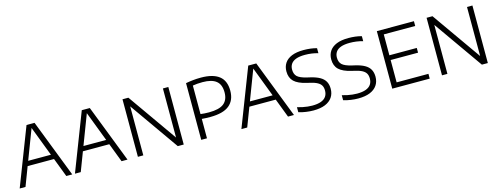

<svg xmlns="http://www.w3.org/2000/svg" viewBox="-19 -1257 4987 1918"><g transform="rotate(-15 2474.5 -297.5)"><path d="M17 0 247 -595H330L560.5 0H499L282.5 -567.5H293.5L77 0ZM132 -195.5 146.5 -245H430L444 -195.5Z M588.5 0 818.5 -595H901.5L1132 0H1070.5L854 -567.5H865L648.5 0ZM703.5 -195.5 718 -245H1001.5L1015.5 -195.5Z M1239.5 0V-595H1300.5L1672 -67H1657.5V-595H1713.5V0H1652L1280.5 -528H1295.5V0Z M1894.5 0V-586.5Q1932.5 -593.5 1970.8 -597.5Q2009 -601.5 2052 -601.5Q2174.5 -601.5 2238.2 -552.8Q2302 -504 2302 -399.5Q2302 -301 2238.5 -249Q2175 -197 2040 -197Q2017 -197 1995.5 -198Q1974 -199 1954 -200.5V0ZM2041 -245Q2147.5 -245 2195 -283Q2242.5 -321 2242.5 -398.5Q2242.5 -479.5 2196.2 -516.5Q2150 -553.5 2055.5 -553.5Q2027.5 -553.5 2002.2 -551.5Q1977 -549.5 1954 -545.5V-250.5Q1975 -248 1996 -246.5Q2017 -245 2041 -245Z M2310 0 2540 -595H2623L2853.5 0H2792L2575.5 -567.5H2586.5L2370 0ZM2425 -195.5 2439.5 -245H2723L2737 -195.5Z M3055 7Q3018.5 7 2978.2 1.2Q2938 -4.5 2902.5 -15.5V-67.5Q2929 -59.5 2955.5 -54Q2982 -48.5 3007.5 -45.8Q3033 -43 3055.5 -43Q3110.5 -43 3146.2 -56.2Q3182 -69.5 3199.2 -94.8Q3216.5 -120 3216.5 -156.5Q3216.5 -187 3204.8 -208Q3193 -229 3165.2 -244Q3137.5 -259 3088.5 -270L3060.5 -276.5Q2972 -297 2932.5 -335.2Q2893 -373.5 2893 -439.5Q2893 -488.5 2917 -525Q2941 -561.5 2990 -581.8Q3039 -602 3114 -602Q3148.5 -602 3184 -597.8Q3219.5 -593.5 3249 -585V-533Q3215.5 -543 3181.8 -547.5Q3148 -552 3114 -552Q3058 -552 3022.2 -539Q2986.5 -526 2969.5 -501.2Q2952.5 -476.5 2952.5 -442.5Q2952.5 -395.5 2979.2 -370.2Q3006 -345 3078 -328L3106 -321.5Q3167 -307.5 3204.2 -286.2Q3241.5 -265 3258.8 -233.8Q3276 -202.5 3276 -159.5Q3276 -108 3250.8 -70.8Q3225.5 -33.5 3176.5 -13.2Q3127.5 7 3055 7Z M3518.5 7Q3482 7 3441.8 1.2Q3401.5 -4.5 3366 -15.5V-67.5Q3392.5 -59.5 3419 -54Q3445.5 -48.5 3471 -45.8Q3496.5 -43 3519 -43Q3574 -43 3609.8 -56.2Q3645.5 -69.5 3662.8 -94.8Q3680 -120 3680 -156.5Q3680 -187 3668.2 -208Q3656.5 -229 3628.8 -244Q3601 -259 3552 -270L3524 -276.5Q3435.5 -297 3396 -335.2Q3356.5 -373.5 3356.5 -439.5Q3356.5 -488.5 3380.5 -525Q3404.5 -561.5 3453.5 -581.8Q3502.5 -602 3577.5 -602Q3612 -602 3647.5 -597.8Q3683 -593.5 3712.5 -585V-533Q3679 -543 3645.2 -547.5Q3611.5 -552 3577.5 -552Q3521.5 -552 3485.8 -539Q3450 -526 3433 -501.2Q3416 -476.5 3416 -442.5Q3416 -395.5 3442.8 -370.2Q3469.5 -345 3541.5 -328L3569.5 -321.5Q3630.5 -307.5 3667.8 -286.2Q3705 -265 3722.2 -233.8Q3739.5 -202.5 3739.5 -159.5Q3739.5 -108 3714.2 -70.8Q3689 -33.5 3640 -13.2Q3591 7 3518.5 7Z M3870 0V-595H4253.5V-545.5H3928.5V-49.5H4257.5V0ZM3908 -280.5V-329.5H4212V-280.5Z M4384.5 0V-595H4445.5L4817 -67H4802.5V-595H4858.5V0H4797L4425.5 -528H4440.5V0Z"/></g></svg>

Font: Encode Sans SC Light
Style: Regular
Weight: 300
Version: Version 3.002